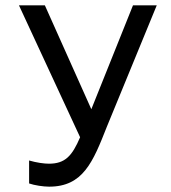

<svg xmlns="http://www.w3.org/2000/svg" viewBox="-20 -690 640 719"><path d="M163 -77C145 -77 116 -81 89 -89V-3C109 4 142 9 164 9C291 9 328 -83 380 -215L567 -670H478L322 -281L148 -670H51L280 -176C250 -106 224 -77 163 -77Z"/></svg>

Font: LT Wave Mono
Style: Regular
Weight: 400
Designer: Daniel Lyons
Version: Version 2.5 (Glyphs App)